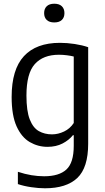

<svg xmlns="http://www.w3.org/2000/svg" viewBox="-20 -781 563 1031"><path d="M221.5 230Q187.5 230 148 224.2Q108.5 218.5 76 207.5V141.5Q114 154 149 159.8Q184 165.5 217 165.5Q297 165.5 336.5 129.2Q376 93 376 2V-55H371.5Q350.5 -28.5 315.8 -10.5Q281 7.5 235 7.5Q184 7.5 140 -18Q96 -43.5 69.2 -102.2Q42.5 -161 42.5 -260.5Q42.5 -408 108.5 -479.5Q174.5 -551 302 -551Q340 -551 381 -544.8Q422 -538.5 453.5 -527.5V-9.5Q453.5 119.5 395 174.8Q336.5 230 221.5 230ZM259 -59.5Q292 -59.5 324 -74.8Q356 -90 376 -120.5V-477.5Q360.5 -481.5 339.2 -484.2Q318 -487 296.5 -487Q212 -487 167 -437Q122 -387 122 -268Q122 -185 139.8 -139.8Q157.5 -94.5 188.5 -77Q219.5 -59.5 259 -59.5ZM271.5 -660.5Q245 -660.5 231 -673.8Q217 -687 217 -710.5Q217 -734 231 -747.5Q245 -761 271.5 -761Q298 -761 312 -747.5Q326 -734 326 -710.5Q326 -687 312 -673.8Q298 -660.5 271.5 -660.5Z"/></svg>

Font: Encode Sans SmCnd
Style: Regular
Weight: 400
Width: 4
Designer: Multiple Designers
Foundry: Impallari Type
Version: Version 3.002; ttfautohint (v1.8.3) -l 8 -r 50 -G 200 -x 14 